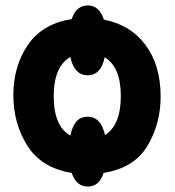

<svg xmlns="http://www.w3.org/2000/svg" viewBox="-20 -629 640 704"><path d="M569 -275Q569 -389 514 -463.5Q459 -538 361 -557Q344 -609 302 -609Q259 -609 243 -559Q135 -542 82 -464Q29 -386 29 -280Q29 -176 80.5 -94.5Q132 -13 243 5Q259 55 302 55Q344 55 360 5Q472 -13 520.5 -94Q569 -175 569 -275ZM177 -276Q177 -385 238 -420Q252 -353 302 -353Q350 -353 364 -419Q423 -383 423 -277Q423 -170 365 -134Q350 -201 302 -201Q274 -201 259 -182Q244 -163 238 -132Q177 -166 177 -276Z"/></svg>

Font: Noto Sans Mono Extra
Style: Regular
Weight: 800
Designer: Monotype Design Team
Foundry: Monotype Imaging Inc.
Version: Version 1.900